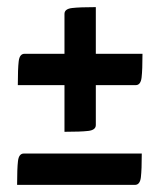

<svg xmlns="http://www.w3.org/2000/svg" viewBox="-20 -535 447 539"><path d="M30 -296Q30 -342 32.5 -363Q35 -384 49 -384H380Q380 -339 377.5 -317.5Q375 -296 361 -296ZM161 -165V-496Q161 -510 182.5 -512.5Q204 -515 249 -515V-184Q249 -170 228 -167.5Q207 -165 161 -165ZM28 -16Q28 -62 30.5 -83Q33 -104 47 -104H378Q378 -59 375.5 -37.5Q373 -16 359 -16Z"/></svg>

Font: Yanone Kaffeesatz SemiBold
Style: Regular
Weight: 600
Designer: Yanone (Cyrillic: Daniel Pouzeot, Huerta Tipografica, and Cyreal)
Foundry: Yanone
Version: Version 2.003